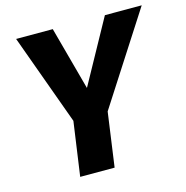

<svg xmlns="http://www.w3.org/2000/svg" viewBox="-103 -791 860 889"><g transform="rotate(-15 327.0 -347.0)"><path d="M477.5 -693.6H654L374.6 -259.8L338.3 0H173.3L210 -258.8L52 -693.6H227.7L310 -389.6Z"/></g></svg>

Font: Fira Sans Variable
Style: Italic
Weight: 397
Italic angle: -8°
Designer: Carrois Corporate & Edenspiekermann AG
Foundry: Carrois Corporate GbR & Edenspiekermann AG
Version: Version 4.202